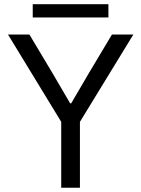

<svg xmlns="http://www.w3.org/2000/svg" viewBox="-20 -882 664 902"><path d="M267.6 -309.6 17.6 -719.7H118.2L225.6 -540L309.6 -396.5H314.5L398.4 -540L505.9 -719.7H606.4L355.5 -309.6V0H267.6ZM133.8 -862.3H489.3V-799.8H133.8Z"/></svg>

Font: Reddit Sans Chocolate
Style: Regular
Weight: 400
Designer: Stephen Hutchings
Foundry: Reddit
Version: Version 1.013